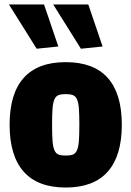

<svg xmlns="http://www.w3.org/2000/svg" viewBox="-20 -828 588 859"><path d="M144 -610 20 -808H177L241 -620ZM342 -610 218 -808H375L439 -620ZM274 11Q149 11 86 -60Q23 -131 23 -270Q23 -409 86 -479.5Q149 -550 274 -550Q399 -550 462 -479.5Q525 -409 525 -270Q525 -131 462 -60Q399 11 274 11ZM274 -132Q294 -132 306 -136.5Q318 -141 324.5 -156Q331 -171 333 -198Q335 -225 335 -270Q335 -315 333 -342Q331 -369 324.5 -383.5Q318 -398 306 -402.5Q294 -407 274 -407Q254 -407 242 -402.5Q230 -398 223.5 -383.5Q217 -369 215 -342Q213 -315 213 -270Q213 -225 215 -198Q217 -171 223.5 -156Q230 -141 242 -136.5Q254 -132 274 -132Z"/></svg>

Font: Encode Sans Compressed
Style: Black
Weight: 900
Designer: Pablo Impallari, Andres Torresi
Foundry: Pablo Impallari, Andres Torresi
Version: Version 1.000; ttfautohint (v1.00) -l 8 -r 50 -G 200 -x 14 -